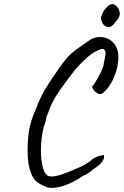

<svg xmlns="http://www.w3.org/2000/svg" viewBox="-20 -861 606 939"><path d="M131 -15Q115 -60 115 -121Q115 -180 122 -221.5Q129 -263 146 -306L155 -327Q171 -368 178 -381Q195 -420 238 -482Q276 -540 298 -566.5Q320 -593 340.5 -609Q361 -625 416 -663Q439 -680 469 -680Q494 -680 515.5 -667.5Q537 -655 548 -632Q559 -613 559 -581Q559 -536 539 -487Q519 -438 488 -410Q478 -401 469 -401Q458 -401 440 -417Q431 -434 430 -437Q429 -440 434 -441Q443 -452 460.5 -483.5Q478 -515 484 -533Q486 -539 488 -553Q496 -588 496 -600Q496 -612 489 -619Q486 -622 481 -622Q473 -622 453 -612Q429 -602 392 -567Q355 -532 325 -491Q279 -431 254.5 -392Q230 -353 217 -313L206 -287Q207 -283 203 -267Q199 -251 194 -241Q180 -183 180 -126Q180 -83 187.5 -50Q195 -17 209 -5Q217 2 233 2Q253 2 282.5 -8Q312 -18 355 -37Q378 -46 398.5 -58Q419 -70 429 -80Q455 -99 471 -99Q482 -103 486 -103Q488 -103 488.5 -100.5Q489 -98 489 -94Q489 -80 474 -63.5Q459 -47 434 -32Q414 -12 386 -1Q354 22 311.5 40Q269 58 234 58Q226 58 214 56Q183 45 163.5 31Q144 17 131 -15ZM474 -777Q483 -808 501 -824Q503 -826 507.5 -830.5Q512 -835 515 -836Q523 -841 529 -841Q546 -841 560 -817Q566 -804 566 -794Q566 -785 561 -775.5Q556 -766 543 -751Q526 -728 511 -728Q501 -728 489 -738Q482 -744 477 -758Q472 -772 474 -777Z"/></svg>

Font: Caveat
Style: Regular
Weight: 400
Designer: Pablo Impallari
Foundry: Pablo Impallari
Version: Version 1.500; ttfautohint (v1.6)